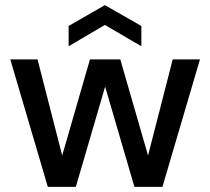

<svg xmlns="http://www.w3.org/2000/svg" viewBox="-20 -727 818 747"><path d="M166 0 20 -496H126L222 -122L330 -496H448L556 -122L652 -496H758L612 0H503L389 -390L275 0ZM247 -547V-626L388 -707L530 -626V-547L388 -630Z"/></svg>

Font: Firefly Display Medium
Style: Regular
Weight: 500
Designer: Colophon Foundry, Jonny Pinhorn
Foundry: Colophon Foundry
Version: Version 1.200; ttfautohint (v1.8.3)